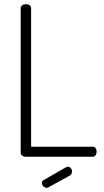

<svg xmlns="http://www.w3.org/2000/svg" viewBox="-20 -751 497 920"><path d="M204 149Q195 149 188 142Q181 135 181 126Q181 115 191 111L297 50Q301 49 305 48Q314 48 319.5 55Q325 62 325 71Q325 84 313 91L213 146Q209 149 204 149ZM79 -22V-710Q79 -720 86.5 -725.5Q94 -731 104 -731Q115 -731 122 -726Q129 -721 129 -710V-48H424Q433 -48 438 -41Q443 -34 443 -24Q443 -14 438 -7Q433 0 424 0H103Q93 0 86 -5.5Q79 -11 79 -22Z"/></svg>

Font: Dosis
Style: Regular
Weight: 400
Designer: Edgar Tolentino, Pablo Impallari, Igino Marini
Foundry: Edgar Tolentino, Pablo Impallari, Igino Marini
Version: Version 1.007;Glyphs 3.1.1 (3134)